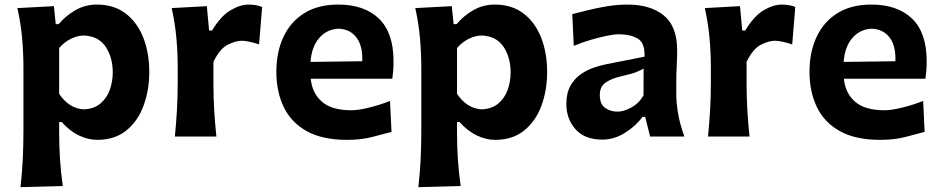

<svg xmlns="http://www.w3.org/2000/svg" viewBox="-20 -586 4036 824"><path d="M67.9 217.3Q74.7 157.7 77.6 99.4Q80.6 41 80.6 -27.3V-294.4Q80.6 -356.9 75 -421.4Q69.3 -485.8 54.7 -551.3L211.4 -559.6L219.2 -482.4H231.9Q263.2 -519.5 304.9 -543Q346.7 -566.4 395.5 -566.4Q469.2 -566.4 519.3 -528.1Q569.3 -489.7 595 -424.3Q620.6 -358.9 620.6 -276.9Q620.6 -199.7 596.4 -133.3Q572.3 -66.9 522.7 -26.4Q473.1 14.2 397 14.2Q358.4 14.2 318.8 -4.6Q279.3 -23.4 244.6 -62.5H233.9V-19Q233.9 43 237.5 97.9Q241.2 152.8 249.5 212.4ZM340.3 -116.7Q382.8 -118.7 410.2 -141.1Q437.5 -163.6 450.7 -199.2Q463.9 -234.9 463.9 -275.4Q463.9 -340.3 432.9 -386Q401.9 -431.6 338.9 -433.6Q312 -433.1 284.2 -419.4Q256.3 -405.8 233.9 -379.9V-183.1Q276.9 -119.6 340.3 -116.7Z M730.5 0Q736.3 -59.6 739.5 -115.2Q742.7 -170.9 742.7 -239.7V-294.4Q742.7 -356.9 737.1 -421.4Q731.4 -485.8 716.8 -551.3L867.7 -559.6L877.4 -455.1H890.1Q928.2 -518.1 969.7 -542.2Q1011.2 -566.4 1046.9 -566.4Q1059.6 -566.4 1075.2 -564.2Q1090.8 -562 1105 -556.2L1091.8 -395.5Q1072.8 -401.9 1052.2 -406.5Q1031.7 -411.1 1017.6 -411.1Q991.7 -411.1 957.5 -394Q923.3 -377 896 -320.3V-231.4Q896 -168.9 899.2 -114.3Q902.3 -59.6 908.7 0Z M1469.2 14.2Q1363.3 14.2 1296.4 -23.2Q1229.5 -60.5 1197.8 -126.5Q1166 -192.4 1166 -277.8Q1166 -362.3 1196.3 -427.2Q1226.6 -492.2 1285.6 -529.3Q1344.7 -566.4 1431.6 -566.4Q1543.5 -566.4 1606.2 -506.1Q1668.9 -445.8 1668.9 -323.2Q1668.9 -300.8 1667.5 -283Q1666 -265.1 1663.6 -248H1313.5Q1320.3 -184.6 1362.5 -148.7Q1404.8 -112.8 1487.8 -112.8Q1518.1 -112.8 1565.2 -124.5Q1612.3 -136.2 1653.8 -152.8L1660.2 -20Q1626 -10.7 1578.1 1.7Q1530.3 14.2 1469.2 14.2ZM1534.7 -323.2Q1537.1 -389.2 1509.8 -425Q1482.4 -460.9 1433.1 -462.9Q1381.8 -460.4 1349.6 -422.6Q1317.4 -384.8 1312.5 -320.3Z M1775.4 217.3Q1782.2 157.7 1785.2 99.4Q1788.1 41 1788.1 -27.3V-294.4Q1788.1 -356.9 1782.5 -421.4Q1776.9 -485.8 1762.2 -551.3L1918.9 -559.6L1926.8 -482.4H1939.5Q1970.7 -519.5 2012.5 -543Q2054.2 -566.4 2103 -566.4Q2176.8 -566.4 2226.8 -528.1Q2276.9 -489.7 2302.5 -424.3Q2328.1 -358.9 2328.1 -276.9Q2328.1 -199.7 2304 -133.3Q2279.8 -66.9 2230.2 -26.4Q2180.7 14.2 2104.5 14.2Q2065.9 14.2 2026.4 -4.6Q1986.8 -23.4 1952.1 -62.5H1941.4V-19Q1941.4 43 1945.1 97.9Q1948.7 152.8 1957 212.4ZM2047.9 -116.7Q2090.3 -118.7 2117.7 -141.1Q2145 -163.6 2158.2 -199.2Q2171.4 -234.9 2171.4 -275.4Q2171.4 -340.3 2140.4 -386Q2109.4 -431.6 2046.4 -433.6Q2019.5 -433.1 1991.7 -419.4Q1963.9 -405.8 1941.4 -379.9V-183.1Q1984.4 -119.6 2047.9 -116.7Z M2565.4 13.2Q2488.8 13.2 2449.7 -31.5Q2410.6 -76.2 2410.6 -139.6Q2410.6 -186 2427.7 -217Q2444.8 -248 2471.7 -266.8Q2498.5 -285.6 2528.1 -295.7Q2557.6 -305.7 2582.5 -310.5L2746.1 -342.8Q2748.5 -400.9 2717.5 -419.9Q2686.5 -439 2632.3 -439Q2618.7 -439 2587.2 -432.9Q2555.7 -426.8 2517.1 -415.5Q2478.5 -404.3 2442.4 -389.2L2436 -525.4Q2462.9 -532.2 2502 -542Q2541 -551.8 2585.4 -559.1Q2629.9 -566.4 2672.9 -566.4Q2771 -566.4 2828.6 -520Q2886.2 -473.6 2886.2 -369.1Q2886.2 -342.3 2884.3 -304Q2882.3 -265.6 2882.3 -233.9V-184.6Q2882.3 -143.6 2890.4 -97.7Q2898.4 -51.8 2917 0H2770L2749 -84.5H2737.8Q2709 -45.4 2662.4 -16.1Q2615.7 13.2 2565.4 13.2ZM2630.9 -106.9Q2656.2 -106.9 2689 -124.5Q2721.7 -142.1 2741.7 -176.3L2742.2 -292Q2731.4 -285.2 2711.7 -277.1Q2691.9 -269 2640.6 -257.3Q2606.4 -249.5 2580.3 -232.4Q2554.2 -215.3 2554.2 -178.2Q2554.2 -139.6 2576.7 -123.3Q2599.1 -106.9 2630.9 -106.9Z M3018.6 0Q3024.4 -59.6 3027.6 -115.2Q3030.8 -170.9 3030.8 -239.7V-294.4Q3030.8 -356.9 3025.1 -421.4Q3019.5 -485.8 3004.9 -551.3L3155.8 -559.6L3165.5 -455.1H3178.2Q3216.3 -518.1 3257.8 -542.2Q3299.3 -566.4 3335 -566.4Q3347.7 -566.4 3363.3 -564.2Q3378.9 -562 3393.1 -556.2L3379.9 -395.5Q3360.8 -401.9 3340.3 -406.5Q3319.8 -411.1 3305.7 -411.1Q3279.8 -411.1 3245.6 -394Q3211.4 -377 3184.1 -320.3V-231.4Q3184.1 -168.9 3187.3 -114.3Q3190.4 -59.6 3196.8 0Z M3757.3 14.2Q3651.4 14.2 3584.5 -23.2Q3517.6 -60.5 3485.8 -126.5Q3454.1 -192.4 3454.1 -277.8Q3454.1 -362.3 3484.4 -427.2Q3514.6 -492.2 3573.7 -529.3Q3632.8 -566.4 3719.7 -566.4Q3831.5 -566.4 3894.3 -506.1Q3957 -445.8 3957 -323.2Q3957 -300.8 3955.6 -283Q3954.1 -265.1 3951.7 -248H3601.6Q3608.4 -184.6 3650.6 -148.7Q3692.9 -112.8 3775.9 -112.8Q3806.2 -112.8 3853.3 -124.5Q3900.4 -136.2 3941.9 -152.8L3948.2 -20Q3914.1 -10.7 3866.2 1.7Q3818.4 14.2 3757.3 14.2ZM3822.8 -323.2Q3825.2 -389.2 3797.9 -425Q3770.5 -460.9 3721.2 -462.9Q3669.9 -460.4 3637.7 -422.6Q3605.5 -384.8 3600.6 -320.3Z"/></svg>

Font: Pinar-FD Bold
Style: Regular
Weight: 700
Designer: Amin Abedi
Version: Version 3.000